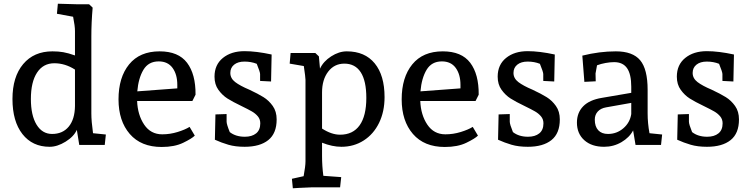

<svg xmlns="http://www.w3.org/2000/svg" viewBox="-20 -779 4040 1032"><path d="M47 -247Q47 -366 104.5 -434.5Q162 -503 262 -503Q294 -503 320 -498.5Q346 -494 383 -481V-612Q383 -639 373 -689L286 -705L291 -759L397 -756H459L478 -738Q471 -658 471 -582V-169Q471 -128 480 -63L549 -56L543 0H406L393 -81Q377 -45 332.5 -17.5Q288 10 247 10Q154 10 100.5 -58.5Q47 -127 47 -247ZM260 -59Q317 -59 349.5 -98.5Q382 -138 383 -209V-405Q330 -439 272 -439Q212 -439 179 -388.5Q146 -338 146 -247Q146 -159 176.5 -109Q207 -59 260 -59Z M617 -245Q617 -363 674 -433Q731 -503 838 -503Q939 -503 985.5 -441.5Q1032 -380 1031 -270L1014 -236H717Q720 -161 755 -109Q790 -57 852 -57Q894 -57 934.5 -69.5Q975 -82 999 -97L1027 -50Q1011 -34 964.5 -11.5Q918 11 849 11Q738 11 677.5 -59Q617 -129 617 -245ZM933 -304V-323Q933 -379 907.5 -414Q882 -449 833 -449Q778 -449 751 -404Q724 -359 718 -288Z M1135 -28 1138 -164 1198 -166V-125Q1198 -111 1215 -69Q1247 -44 1296 -44Q1334 -44 1356.5 -62Q1379 -80 1379 -116Q1379 -138 1366 -153.5Q1353 -169 1334 -180Q1315 -191 1278 -209Q1230 -232 1202.5 -249.5Q1175 -267 1154 -296Q1133 -325 1133 -367Q1133 -431 1178 -467.5Q1223 -504 1294 -504Q1357 -504 1440 -486L1437 -341L1378 -344V-381Q1378 -392 1360 -436Q1330 -448 1294 -448Q1259 -448 1238.5 -431.5Q1218 -415 1218 -387Q1218 -358 1244 -338Q1270 -318 1320 -297Q1367 -275 1396 -257Q1425 -239 1446 -209.5Q1467 -180 1467 -137Q1467 -62 1422 -26Q1377 10 1295 10Q1245 10 1207.5 -1Q1170 -12 1135 -28Z M1549 182 1612 168Q1622 114 1622 88V-350Q1622 -363 1613 -424L1537 -437L1542 -494H1675L1694 -476L1700 -410Q1718 -449 1760 -476Q1802 -503 1844 -503Q1941 -503 1994 -438.5Q2047 -374 2047 -257Q2047 -179 2017.5 -118.5Q1988 -58 1935 -24Q1882 10 1815 10Q1766 10 1711 -12V58Q1711 114 1718 166L1814 173L1808 228H1654L1586 231L1554 233ZM1808 -55Q1877 -55 1913 -105.5Q1949 -156 1949 -253Q1949 -344 1919 -390.5Q1889 -437 1831 -437Q1777 -437 1744 -394Q1711 -351 1711 -282V-88Q1762 -55 1808 -55Z M2139 -245Q2139 -363 2196 -433Q2253 -503 2360 -503Q2461 -503 2507.5 -441.5Q2554 -380 2553 -270L2536 -236H2239Q2242 -161 2277 -109Q2312 -57 2374 -57Q2416 -57 2456.5 -69.5Q2497 -82 2521 -97L2549 -50Q2533 -34 2486.5 -11.5Q2440 11 2371 11Q2260 11 2199.5 -59Q2139 -129 2139 -245ZM2455 -304V-323Q2455 -379 2429.5 -414Q2404 -449 2355 -449Q2300 -449 2273 -404Q2246 -359 2240 -288Z M2657 -28 2660 -164 2720 -166V-125Q2720 -111 2737 -69Q2769 -44 2818 -44Q2856 -44 2878.5 -62Q2901 -80 2901 -116Q2901 -138 2888 -153.5Q2875 -169 2856 -180Q2837 -191 2800 -209Q2752 -232 2724.5 -249.5Q2697 -267 2676 -296Q2655 -325 2655 -367Q2655 -431 2700 -467.5Q2745 -504 2816 -504Q2879 -504 2962 -486L2959 -341L2900 -344V-381Q2900 -392 2882 -436Q2852 -448 2816 -448Q2781 -448 2760.5 -431.5Q2740 -415 2740 -387Q2740 -358 2766 -338Q2792 -318 2842 -297Q2889 -275 2918 -257Q2947 -239 2968 -209.5Q2989 -180 2989 -137Q2989 -62 2944 -26Q2899 10 2817 10Q2767 10 2729.5 -1Q2692 -12 2657 -28Z M3081 -120Q3081 -173 3114.5 -207.5Q3148 -242 3215 -253L3373 -280V-313Q3373 -380 3350.5 -412.5Q3328 -445 3281 -445Q3260 -445 3235 -440.5Q3210 -436 3189 -428L3181 -384L3182 -342L3121 -339L3110 -480Q3202 -503 3290 -503Q3381 -503 3421 -455Q3461 -407 3461 -296V-170Q3461 -117 3471 -63L3539 -56L3533 0H3396L3383 -78Q3363 -40 3320.5 -15Q3278 10 3227 10Q3160 10 3120.5 -25.5Q3081 -61 3081 -120ZM3248 -59Q3295 -59 3330.5 -89.5Q3366 -120 3373 -166V-226L3238 -202Q3209 -197 3193 -179.5Q3177 -162 3177 -136Q3177 -99 3195.5 -79Q3214 -59 3248 -59Z M3620 -28 3623 -164 3683 -166V-125Q3683 -111 3700 -69Q3732 -44 3781 -44Q3819 -44 3841.5 -62Q3864 -80 3864 -116Q3864 -138 3851 -153.5Q3838 -169 3819 -180Q3800 -191 3763 -209Q3715 -232 3687.5 -249.5Q3660 -267 3639 -296Q3618 -325 3618 -367Q3618 -431 3663 -467.5Q3708 -504 3779 -504Q3842 -504 3925 -486L3922 -341L3863 -344V-381Q3863 -392 3845 -436Q3815 -448 3779 -448Q3744 -448 3723.5 -431.5Q3703 -415 3703 -387Q3703 -358 3729 -338Q3755 -318 3805 -297Q3852 -275 3881 -257Q3910 -239 3931 -209.5Q3952 -180 3952 -137Q3952 -62 3907 -26Q3862 10 3780 10Q3730 10 3692.5 -1Q3655 -12 3620 -28Z"/></svg>

Font: Andada Pro Medium
Style: Regular
Weight: 500
Designer: Carolina Giovagnoli
Foundry: Huerta Tipografica
Version: Version 3.005; ttfautohint (v1.8.4)